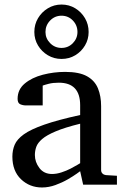

<svg xmlns="http://www.w3.org/2000/svg" viewBox="-20 -809 549 841"><path d="M492.2 0H344.2L331.1 -59.1Q331.1 -59.1 316.2 -48.3Q301.3 -37.6 276.9 -23.4Q252.4 -9.3 222.9 1.5Q193.4 12.2 164.1 12.2Q109.9 12.2 72 -23.9Q34.2 -60.1 34.2 -123Q34.2 -150.9 44.2 -174.8Q54.2 -198.7 84.2 -220.5Q114.3 -242.2 173.6 -262.9Q232.9 -283.7 331.1 -305.2Q331.1 -306.6 331.1 -317.4Q331.1 -328.1 331.1 -338.1Q331.1 -348.1 331.1 -348.1Q331.1 -446.8 237.8 -446.8Q211.9 -446.8 193.1 -441.9Q174.3 -437 167 -434.1V-347.2H94.2Q80.6 -347.2 68.8 -352.3Q57.1 -357.4 57.1 -376Q57.1 -417 88.4 -443.1Q119.6 -469.2 167.7 -481.7Q215.8 -494.1 265.1 -494.1Q327.1 -494.1 361.3 -474.9Q395.5 -455.6 409.2 -421.6Q422.9 -387.7 422.9 -344.2V-64Q422.9 -54.7 429 -48.8Q435.1 -43 443.8 -42L492.2 -39.1ZM331.1 -94.2V-267.1Q263.7 -250.5 223.9 -233.6Q184.1 -216.8 164.6 -200Q145 -183.1 138.9 -165.8Q132.8 -148.4 132.8 -129.9Q132.8 -99.1 152.6 -73Q172.4 -46.9 208 -46.9Q228 -46.9 249.5 -54Q271 -61 289.6 -70.6Q308.1 -80.1 319.6 -87.2Q331.1 -94.2 331.1 -94.2ZM368.2 -668.9Q368.2 -636.7 352.3 -609.9Q336.4 -583 309.6 -566.9Q282.7 -550.8 249.5 -550.8Q216.8 -550.8 189.7 -566.9Q162.6 -583 146.5 -609.9Q130.4 -636.7 130.4 -668.9Q130.4 -702.1 146.5 -729.2Q162.6 -756.3 189.7 -772.7Q216.8 -789.1 249.5 -789.1Q282.7 -789.1 309.6 -772.7Q336.4 -756.3 352.3 -729.2Q368.2 -702.1 368.2 -668.9ZM319.3 -668.9Q319.3 -698.2 299.1 -719.2Q278.8 -740.2 249.5 -740.2Q220.2 -740.2 199.7 -719.2Q179.2 -698.2 179.2 -668.9Q179.2 -640.6 199.7 -619.9Q220.2 -599.1 249.5 -599.1Q278.8 -599.1 299.1 -619.9Q319.3 -640.6 319.3 -668.9Z"/></svg>

Font: Eeyek
Style: Regular
Weight: 400
Designer: Pravabati Chingangbam and Tabish
Foundry: SIL International
Version: Version 2.000